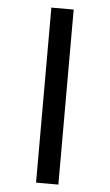

<svg xmlns="http://www.w3.org/2000/svg" viewBox="-55 -696 490 858"><g transform="rotate(5 190.0 -266.5)"><path d="M140.1 126V-659.2H240.2V126Z"/></g></svg>

Font: Neutral Grotesk
Style: Regular
Weight: 400
Designer: Nawras Khrais
Foundry: Nawras Khrais
Version: Version 1.000;PS 001.000;hotconv 1.0.88;makeotf.lib2.5.64775